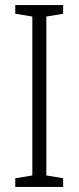

<svg xmlns="http://www.w3.org/2000/svg" viewBox="-20 -734 309 754"><path d="M228 0H40V-34L107 -45V-669L40 -680V-714H228V-680L162 -669V-45L228 -34Z"/></svg>

Font: Noto Sans Gurmukhi UI Condensed Light
Style: Regular
Weight: 300
Width: 3
Designer: Jelle Bosma - Monotype Design Team
Foundry: Monotype Imaging Inc.
Version: Version 2.004; ttfautohint (v1.8.4.7-5d5b)